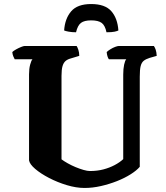

<svg xmlns="http://www.w3.org/2000/svg" viewBox="-20 -932 824 952"><path d="M399 0Q358 0 311.5 -14Q265 -28 223.5 -49.5Q182 -71 154.5 -94.5Q127 -118 124 -137V-563Q124 -591 129.5 -611.5Q135 -632 141 -638H53Q50 -643 46 -652.5Q42 -662 41 -674Q47 -680 59.5 -687Q72 -694 84.5 -699Q97 -704 102 -704H360Q364 -698 368.5 -685Q373 -672 373 -655L330 -642Q315 -638 305 -629.5Q295 -621 290 -604Q285 -587 285 -556V-142Q297 -133 315.5 -122.5Q334 -112 354.5 -103.5Q375 -95 394 -89.5Q413 -84 426 -84Q462 -84 492.5 -92Q523 -100 548.5 -113.5Q574 -127 591 -143V-562Q591 -591 595.5 -611.5Q600 -632 606 -638H520Q516 -643 513 -652.5Q510 -662 509 -674Q515 -680 527 -687.5Q539 -695 551 -699.5Q563 -704 569 -704H743Q748 -697 752 -685.5Q756 -674 757 -655L722 -645Q703 -639 692.5 -630.5Q682 -622 677.5 -604.5Q673 -587 673 -552V-105Q658 -87 628 -68Q598 -49 560 -34Q522 -19 480.5 -9.5Q439 0 399 0ZM432 -912Q501 -912 532 -876.5Q563 -841 567 -781Q562 -778 548.5 -775Q535 -772 508 -772Q501 -806 484 -818.5Q467 -831 432 -831Q398 -831 381.5 -818.5Q365 -806 357 -772Q337 -772 320.5 -775Q304 -778 298 -781Q302 -840 333 -876Q364 -912 432 -912Z"/></svg>

Font: Texturina Medium 12pt ExtraBold
Style: Regular
Weight: 800
Version: Version 1.002